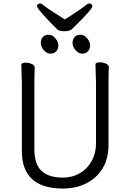

<svg xmlns="http://www.w3.org/2000/svg" viewBox="-20 -1068 750 1106"><path d="M376 -970Q449 -1017 481 -1043Q486 -1048 494 -1048Q502 -1048 507 -1043.5Q512 -1039 512 -1032Q512 -1014 394 -900Q388 -894 376 -891Q364 -888 350 -888Q323 -888 312 -897Q273 -934 233 -978.5Q193 -1023 193 -1032Q193 -1039 198 -1043.5Q203 -1048 211 -1048Q219 -1048 224 -1043Q248 -1022 325 -974L353 -956Q373 -969 376 -970ZM261 -868Q281 -868 298.5 -848Q316 -828 316 -806Q316 -785 303.5 -772Q291 -759 271 -759Q249 -759 232 -779Q215 -799 215 -820Q215 -842 227 -855Q239 -868 261 -868ZM398 -820Q398 -842 410 -855Q422 -868 444 -868Q464 -868 481.5 -848Q499 -828 499 -806Q499 -785 486.5 -772Q474 -759 454 -759Q432 -759 415 -779Q398 -799 398 -820ZM531 -658 530 -697Q530 -703 537 -706Q544 -709 555 -709Q573 -709 590 -701.5Q607 -694 607 -682Q607 -666 606 -654L605 -594V-230Q605 -156 572 -100Q539 -44 479.5 -13Q420 18 342 18Q106 18 106 -198V-586Q106 -613 104 -655L103 -695Q103 -701 110 -704Q117 -707 128 -707Q146 -707 163 -699.5Q180 -692 180 -680Q180 -662 179 -649L178 -584V-210Q178 -122 219 -83.5Q260 -45 342 -45Q397 -45 440.5 -70.5Q484 -96 508.5 -141Q533 -186 533 -242V-595Z"/></svg>

Font: QiushuiShotai
Style: Regular
Weight: 600
Designer: Fontworks Inc.
Foundry: Fontworks Inc.
Version: Version 1.250